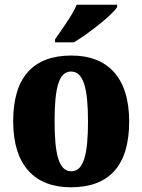

<svg xmlns="http://www.w3.org/2000/svg" viewBox="-20 -786 605 816"><path d="M214 -619V-606H294C356 -643 456 -721 478 -756V-766H306C288 -721 241 -659 214 -619ZM281 10C444 10 529 -82 529 -270C529 -458 436 -550 284 -550C121 -550 36 -458 36 -270C36 -82 129 10 281 10ZM283 -58C230 -58 212 -131 212 -270C212 -410 229 -482 282 -482C335 -482 354 -410 354 -270C354 -131 336 -58 283 -58Z"/></svg>

Font: Noto Serif Sinhala Condensed Black
Style: Regular
Weight: 900
Width: 3
Designer: Jelle Bosma - Monotype Design Team
Foundry: Monotype Imaging Inc.
Version: Version 2.007